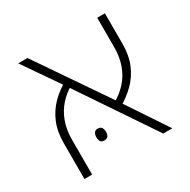

<svg xmlns="http://www.w3.org/2000/svg" viewBox="-136 -715 835 844"><g transform="rotate(-30 281.5 -293.0)"><path d="M459 0 190 -399 61 -586H108L361 -216L505 0ZM59 0V-181Q59 -241 78 -285.5Q97 -330 130 -362.5Q163 -395 203 -417L215 -386Q181 -367 154.5 -337.5Q128 -308 113 -268Q98 -228 98 -176V0ZM358 -196 345 -227Q379 -247 405.5 -276Q432 -305 447 -345.5Q462 -386 462 -437V-586H501V-432Q501 -372 482 -327.5Q463 -283 430.5 -251Q398 -219 358 -196ZM196 -133Q196 -145 201.5 -154Q207 -163 219 -163Q234 -163 239.5 -154Q245 -145 245 -133Q245 -120 239.5 -111.5Q234 -103 219 -103Q206 -103 201 -111.5Q196 -120 196 -133Z"/></g></svg>

Font: Noto Sans Hebrew ExtraLight
Style: Regular
Weight: 250
Designer: Monotype Design Team
Foundry: Monotype Imaging Inc.
Version: Version 2.003